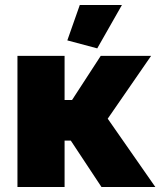

<svg xmlns="http://www.w3.org/2000/svg" viewBox="-20 -750 672 770"><path d="M370 -556 250 -588 300 -730H469ZM50 0V-526H239V-349H269L384 -526H586L412 -274L603 0H387L264 -186H239V0Z"/></svg>

Font: Raleway-v4020 Black
Style: Regular
Weight: 900
Designer: Matt McInerney, Pablo Impallari, Rodrigo Fuenzalida
Foundry: Matt McInerney, Pablo Impallari, Rodrigo Fuenzalida
Version: Version 4.020;PS 004.020;hotconv 1.0.88;makeotf.lib2.5.64775